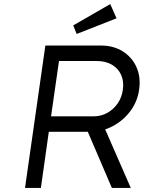

<svg xmlns="http://www.w3.org/2000/svg" viewBox="-20 -924 707 944"><path d="M103 0 203 -700H477Q538 -700 583.5 -671.5Q629 -643 651 -594Q673 -545 664 -483Q656 -425 621 -378Q586 -331 534 -303.5Q482 -276 422 -276H220L181 0ZM530 0 398 -308 477 -334 623 0ZM231 -352H440Q477 -352 507.5 -369Q538 -386 558.5 -415.5Q579 -445 584 -483Q590 -524 575.5 -556Q561 -588 530 -606Q499 -624 456 -624H270ZM357 -757 340 -799 522 -904 553 -834Z"/></svg>

Font: Lexend Light
Style: Italic
Weight: 300
Italic angle: -8.13011°
Designer: Bonnie Shaver-Troup, Thomas Jockin
Foundry: Lexend
Version: Version 1.007